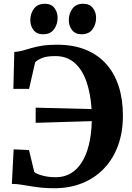

<svg xmlns="http://www.w3.org/2000/svg" viewBox="-20 -989 702 1020"><path d="M267.5 11Q229.5 11 198.8 7.8Q168 4.5 141.5 0Q115 -4.5 91 -8.2Q67 -12 43 -12L52.5 -195.5L134 -192L162 -75.5Q171.5 -66 203.2 -56.8Q235 -47.5 277.5 -47.5Q320.5 -47.5 355 -67.5Q389.5 -87.5 414 -126Q438.5 -164.5 452.2 -219.8Q466 -275 467.5 -345.5L169.5 -336.5V-417L466.5 -409.5Q461 -493.5 438.8 -556.8Q416.5 -620 375.8 -655.5Q335 -691 274.5 -691Q228.5 -691 205 -681.5Q181.5 -672 167 -659L134.5 -517H51L56 -713Q80 -714.5 101.2 -720.5Q122.5 -726.5 147 -733.8Q171.5 -741 204.2 -746.2Q237 -751.5 283 -751.5Q369.5 -751.5 434.8 -725Q500 -698.5 544.2 -649Q588.5 -599.5 610.8 -530Q633 -460.5 633 -374.5Q633 -286.5 607 -215.5Q581 -144.5 532.5 -93.8Q484 -43 417 -16Q350 11 267.5 11ZM209 -807Q175.5 -807 158.2 -829.2Q141 -851.5 141 -881.5Q141 -917 160.5 -943Q180 -969 217.5 -969H218.5Q252 -969 269 -946.8Q286 -924.5 286 -894.5Q286 -859.5 266.8 -833.2Q247.5 -807 210 -807ZM413 -807Q380 -807 362.8 -829.2Q345.5 -851.5 345.5 -881.5Q345.5 -917 364.8 -943Q384 -969 421.5 -969H422.5Q456 -969 473.2 -946.8Q490.5 -924.5 490.5 -894.5Q490.5 -859.5 471.2 -833.2Q452 -807 414 -807Z"/></svg>

Font: Merriweather 36pt
Style: Bold
Weight: 700
Designer: Eben Sorkin
Foundry: Eben Sorkin
Version: Version 2.100